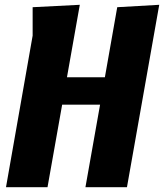

<svg xmlns="http://www.w3.org/2000/svg" viewBox="-20 -780 690 800"><path d="M336 0H509L643.5 -760L468.5 -750L417 -458H259L312.5 -760L116 -750V-631.5L5 0H178L239 -344H397Z"/></svg>

Font: B612
Style: Regular
Weight: 700
Italic angle: -10°
Designer: Nicolas Chauveau, Thomas Paillot, Jonathan Favre-Lamarine, Jean-Luc Vinot
Foundry: AIRBUS
Version: Version 1.008